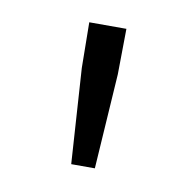

<svg xmlns="http://www.w3.org/2000/svg" viewBox="-43 -809 336 336"><g transform="rotate(10 125.0 -641.0)"><path d="M103 -516 92 -685 91 -766H157L156 -685L145 -516Z"/></g></svg>

Font: Noto Sans HK Thin Light
Style: Regular
Weight: 300
Version: Version 2.004-H2;hotconv 1.0.118;makeotfexe 2.5.65603